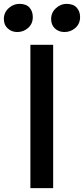

<svg xmlns="http://www.w3.org/2000/svg" viewBox="-57 -975 435 995"><path d="M100.5 0V-743H218.5V0ZM32.5 -809Q4 -809 -16.5 -827.2Q-37 -845.5 -37 -876.5Q-37 -910 -12.2 -932.5Q12.5 -955 43.5 -955Q79 -955 96 -935.5Q113 -916 113 -886.5Q113 -852 89 -830.5Q65 -809 32.5 -809ZM277 -809Q248 -809 228 -827.2Q208 -845.5 208 -876.5Q208 -910 232.8 -932.5Q257.5 -955 287.5 -955Q323 -955 340.5 -935.5Q358 -916 358 -886.5Q358 -852 333.8 -830.5Q309.5 -809 277 -809Z"/></svg>

Font: Koeln Type Sans
Style: Regular
Weight: 400
Designer: Eben Sorkin
Foundry: Eben Sorkin
Version: Version 2.001